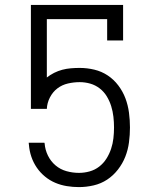

<svg xmlns="http://www.w3.org/2000/svg" viewBox="-20 -755 640 783"><path d="M302 8Q277 8 252.5 4Q228 0 205.5 -9.5Q183 -19 163.5 -35Q144 -51 130 -71.5Q116 -92 108 -115.5Q100 -139 98 -164L97 -173H161L162 -170Q164 -144 175.5 -120.5Q187 -97 206.5 -80.5Q226 -64 251 -57Q276 -50 302 -50Q324 -50 345.5 -56Q367 -62 384.5 -75.5Q402 -89 414 -108Q426 -127 433 -148Q440 -169 442.5 -191Q445 -213 445 -235Q445 -257 442.5 -279Q440 -301 433.5 -322Q427 -343 415.5 -362Q404 -381 386.5 -394.5Q369 -408 348 -414Q327 -420 305 -420Q281 -420 257 -414.5Q233 -409 214 -394.5Q195 -380 183.5 -357.5Q172 -335 171 -311H106V-735H482V-590H417V-677H171V-439Q185 -450 201 -458Q217 -466 234 -470.5Q251 -475 269 -476.5Q287 -478 305 -478Q335 -478 364.5 -471Q394 -464 419 -447.5Q444 -431 462.5 -406.5Q481 -382 491.5 -354Q502 -326 506 -295.5Q510 -265 510 -235Q510 -205 506 -174.5Q502 -144 491 -116Q480 -88 461 -63.5Q442 -39 417 -22.5Q392 -6 362 1Q332 8 302 8Z"/></svg>

Font: Iosevka Slab Light Extended
Style: Regular
Weight: 300
Width: 7
Monospace: yes
Designer: Belleve Invis
Foundry: Belleve Invis
Version: Version 11.1.0; ttfautohint (v1.8.3)